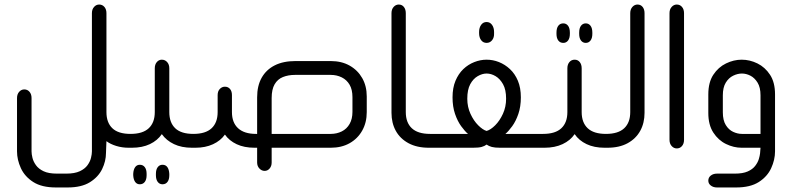

<svg xmlns="http://www.w3.org/2000/svg" viewBox="-20 -651 3491 846"><path d="M562 -61V0H547Q518 0 492 -8Q466 -16 449 -29L447 23Q447 59 430 94Q413 129 376 152Q339 175 278 175H226Q164 175 126.5 151Q89 127 72 90Q55 53 55 16V-219Q55 -236 64.5 -246.5Q74 -257 87 -257Q101 -257 110 -246.5Q119 -236 119 -219V16Q119 28 123 44.5Q127 61 138.5 77Q150 93 172 103.5Q194 114 231 114H272Q309 114 331.5 103.5Q354 93 365.5 77Q377 61 381 44.5Q385 28 385 16V-593Q385 -610 394.5 -620.5Q404 -631 417 -631Q431 -631 440 -620.5Q449 -610 449 -593V-157Q449 -111 475 -86Q501 -61 555 -61Z M838 -61V0H826Q780 0 746.5 -16Q713 -32 693 -60Q674 -32 640.5 -16Q607 0 561 0H549V-61H555Q609 -61 635.5 -86Q662 -111 662 -157V-350Q662 -367 671 -377.5Q680 -388 693 -388Q707 -388 716.5 -377.5Q726 -367 726 -350V-157Q726 -111 752 -86Q778 -61 832 -61ZM596 75Q610 75 618 85.5Q626 96 626 115V121Q626 140 618 150.5Q610 161 596 161Q583 161 575.5 150.5Q568 140 567 121V115Q568 96 575.5 85.5Q583 75 596 75ZM696 75Q710 75 717.5 85.5Q725 96 726 115V121Q726 140 718 150.5Q710 161 696 161Q683 161 675 150.5Q667 140 667 121V115Q667 96 675 85.5Q683 75 696 75Z M1113 0H1102Q1056 0 1023 -15.5Q990 -31 971 -58Q952 -31 918.5 -15.5Q885 0 841 0H826V-61H832Q886 -61 912.5 -86Q939 -111 939 -157V-232Q939 -249 948.5 -259Q958 -269 971 -269Q985 -269 993.5 -259Q1002 -249 1002 -232V-157Q1002 -111 1029 -86Q1056 -61 1108 -61H1113V-222Q1113 -273 1133 -308.5Q1153 -344 1190.5 -363Q1228 -382 1282 -382H1437Q1485 -382 1520.5 -362Q1556 -342 1576 -307Q1596 -272 1596 -226V-157Q1596 -111 1576 -75.5Q1556 -40 1520.5 -20Q1485 0 1437 0H1177V65Q1177 81 1168 91.5Q1159 102 1146 102Q1133 102 1123 91.5Q1113 81 1113 65ZM1177 -61H1437Q1464 -61 1486 -72Q1508 -83 1520.5 -105Q1533 -127 1533 -158V-223Q1533 -256 1520.5 -277.5Q1508 -299 1486 -310Q1464 -321 1437 -321H1280Q1250 -321 1226.5 -311.5Q1203 -302 1190 -279.5Q1177 -257 1177 -219Z M1881 0H1870Q1817 0 1780 -20Q1743 -40 1724 -74.5Q1705 -109 1705 -154V-593Q1705 -610 1714.5 -620.5Q1724 -631 1737 -631Q1751 -631 1759.5 -620.5Q1768 -610 1768 -593V-157Q1768 -111 1794.5 -86Q1821 -61 1875 -61H1881Z M2124 -462Q2109 -462 2100 -474Q2091 -486 2091 -505V-510Q2091 -529 2100 -541.5Q2109 -554 2124 -554Q2139 -554 2148 -541.5Q2157 -529 2157 -510V-505Q2158 -486 2148.5 -474Q2139 -462 2124 -462ZM1869 0V-61H2042Q2028 -73 2012 -95Q1996 -117 1985 -149Q1974 -181 1974 -222Q1974 -264 1987 -295Q2000 -326 2021.5 -346.5Q2043 -367 2070 -377.5Q2097 -388 2124 -388Q2152 -388 2178.5 -377.5Q2205 -367 2227 -346.5Q2249 -326 2262 -295Q2275 -264 2275 -222Q2275 -181 2264 -149Q2253 -117 2237 -95Q2221 -73 2207 -61H2379V0H2184Q2160 0 2147 -3.5Q2134 -7 2124 -14Q2115 -7 2102 -3.5Q2089 0 2064 0ZM2124 -74Q2142 -79 2162 -99Q2182 -119 2196 -149.5Q2210 -180 2210 -216Q2210 -256 2196.5 -280Q2183 -304 2163.5 -315.5Q2144 -327 2124 -327Q2105 -327 2085 -315.5Q2065 -304 2052 -280Q2039 -256 2039 -216Q2039 -180 2053 -149.5Q2067 -119 2087 -99Q2107 -79 2124 -74Z M2462 -462Q2448 -462 2440 -472.5Q2432 -483 2432 -502V-507Q2432 -527 2440 -537.5Q2448 -548 2462 -548Q2475 -548 2483 -537.5Q2491 -527 2491 -507V-502Q2491 -483 2483 -472.5Q2475 -462 2462 -462ZM2561 -462Q2548 -462 2540 -472.5Q2532 -483 2532 -502V-507Q2532 -527 2540 -537.5Q2548 -548 2561 -548Q2574 -548 2582 -537.5Q2590 -527 2590 -507V-502Q2590 -483 2582 -472.5Q2574 -462 2561 -462ZM2656 -61V0H2644Q2598 0 2564.5 -16Q2531 -32 2512 -60Q2493 -32 2459 -16Q2425 0 2379 0H2367V-61H2373Q2427 -61 2453.5 -86Q2480 -111 2480 -157V-350Q2480 -367 2489 -377.5Q2498 -388 2512 -388Q2526 -388 2534.5 -377.5Q2543 -367 2543 -350V-157Q2543 -111 2569.5 -86Q2596 -61 2650 -61Z M2644 0V-61H2650Q2704 -61 2730.5 -86Q2757 -111 2757 -157V-593Q2757 -610 2766.5 -620.5Q2776 -631 2789 -631Q2803 -631 2811.5 -620.5Q2820 -610 2820 -593V-154Q2820 -109 2801 -74.5Q2782 -40 2745.5 -20Q2709 0 2656 0Z M2930 -593Q2930 -610 2939.5 -620.5Q2949 -631 2962 -631Q2976 -631 2985 -620.5Q2994 -610 2994 -593V-35Q2994 -18 2985 -7.5Q2976 3 2962 3Q2949 3 2939.5 -7.5Q2930 -18 2930 -35Z M3331 0H3248Q3213 0 3179 -16.5Q3145 -33 3123 -67Q3101 -101 3101 -153V-235Q3101 -288 3123 -321.5Q3145 -355 3179 -371.5Q3213 -388 3248 -388Q3284 -388 3317.5 -371.5Q3351 -355 3373 -321.5Q3395 -288 3395 -235V16Q3395 53 3378 90Q3361 127 3323.5 151Q3286 175 3224 175H3139Q3123 175 3112 166.5Q3101 158 3101 145Q3101 131 3112 122.5Q3123 114 3139 114H3218Q3253 114 3274.5 104.5Q3296 95 3307.5 80Q3319 65 3323.5 50Q3328 35 3329 25ZM3331 -61V-231Q3331 -266 3318 -287Q3305 -308 3286.5 -317.5Q3268 -327 3249 -327Q3230 -327 3210.5 -317.5Q3191 -308 3178 -287Q3165 -266 3165 -231V-156Q3165 -121 3178 -100Q3191 -79 3210.5 -70Q3230 -61 3249 -61Z"/></svg>

Font: Beiruti
Style: Regular
Weight: 400
Version: Version 1.00